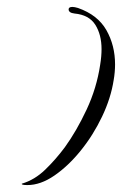

<svg xmlns="http://www.w3.org/2000/svg" viewBox="-20 -488 360 554"><path d="M59 46Q41 46 43 42Q80 31 110.5 1.5Q141 -28 167 -63Q201 -110 230 -172Q259 -234 269 -301Q271 -313 272 -324.5Q273 -336 273 -346Q273 -388 255 -416.5Q237 -445 195 -449Q178 -451 178 -461Q178 -468 189 -468Q195 -468 205 -465Q262 -445 287 -401Q312 -357 312 -302Q312 -292 311 -280Q310 -268 308 -257Q300 -205 274.5 -151.5Q249 -98 213 -53.5Q177 -9 137 18.5Q97 46 59 46Z"/></svg>

Font: Birthstone
Style: Regular
Weight: 400
Designer: Robert E. Leuschke
Foundry: Robert E. Leuschke
Version: Version 1.013; ttfautohint (v1.8.3)